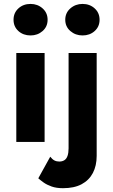

<svg xmlns="http://www.w3.org/2000/svg" viewBox="-20 -734 585 993"><path d="M317.5 -631.8Q317.5 -596.2 343.9 -573.4Q370.4 -550.7 406.9 -550.7Q444.2 -550.7 469.6 -573.4Q495 -596.2 495 -631.8Q495 -667.5 469.6 -690.6Q444.2 -713.7 406.9 -713.7Q370.4 -713.7 343.9 -690.6Q317.5 -667.5 317.5 -631.8ZM239.8 76.5 178 188.2Q189.2 198.2 205.9 210.1Q222.7 222 247.3 230.7Q272 239.3 305.8 239.3Q363.7 239.3 402.1 218.8Q440.5 198.3 460.3 160.7Q480 123 480 72.2V-460H334.7V33.3Q334.7 56.7 329.2 72.3Q323.7 88 312.7 94.7Q301.7 101.5 286.7 101.5Q272.5 101.5 261.7 95.9Q250.8 90.3 239.8 76.5ZM50 -631.8Q50 -596.2 75.2 -573.4Q100.5 -550.7 138 -550.7Q174.3 -550.7 200.3 -573.4Q226.2 -596.2 226.2 -631.8Q226.2 -667.5 200.3 -690.6Q174.3 -713.7 138 -713.7Q100.5 -713.7 75.2 -690.6Q50 -667.5 50 -631.8ZM64.3 -460V0H210.7V-460Z"/></svg>

Font: Jost* Book
Style: Regular
Weight: 400
Version: Version 3.000